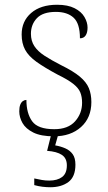

<svg xmlns="http://www.w3.org/2000/svg" viewBox="-20 -563 455 807"><path d="M207 10Q152 10 120 -6Q88 -22 74.5 -46Q61 -70 61 -95Q61 -112 65 -122.5Q69 -133 76 -138Q83 -143 91 -143Q91 -87 115 -53.5Q139 -20 208 -20Q266 -20 295.5 -53Q325 -86 325 -131Q325 -156 317.5 -174.5Q310 -193 288 -210.5Q266 -228 223 -249Q167 -279 133.5 -303Q100 -327 85.5 -354Q71 -381 71 -418Q71 -474 111 -508.5Q151 -543 220 -543Q265 -543 293.5 -528.5Q322 -514 335 -491.5Q348 -469 348 -447Q348 -426 340 -414Q332 -402 316 -402Q316 -464 289.5 -488.5Q263 -513 215 -513Q160 -513 135 -486.5Q110 -460 110 -421Q110 -391 124.5 -369Q139 -347 167.5 -328.5Q196 -310 237 -289Q288 -264 315.5 -241Q343 -218 353.5 -192.5Q364 -167 364 -134Q364 -68 320.5 -29Q277 10 207 10ZM191 224Q176 224 159 222Q142 220 124 215V187Q142 191 156.5 193.5Q171 196 187 196Q221 196 241 181Q261 166 261 132Q261 102 240 88Q219 74 178 71L198 -9H228L212 48Q235 52 254.5 60.5Q274 69 285.5 85Q297 101 297 129Q297 180 267.5 202Q238 224 191 224Z"/></svg>

Font: Noto Serif Gujarati ExtraLight
Style: Regular
Weight: 250
Version: Version 2.102